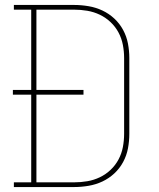

<svg xmlns="http://www.w3.org/2000/svg" viewBox="-20 -755 640 775"><path d="M36 0V-19H106V-373H32V-392H106V-716H36V-735H279Q308 -735 337.5 -730Q367 -725 393.5 -712.5Q420 -700 441.5 -680Q463 -660 477 -634Q491 -608 496.5 -579Q502 -550 502 -521V-215Q502 -185 496.5 -156Q491 -127 477 -101Q463 -75 441.5 -55Q420 -35 393.5 -22.5Q367 -10 337.5 -5Q308 0 279 0ZM279 -19Q306 -19 332.5 -23.5Q359 -28 383 -39.5Q407 -51 426.5 -69.5Q446 -88 458.5 -111.5Q471 -135 476 -161.5Q481 -188 481 -215V-521Q481 -547 476 -573.5Q471 -600 458.5 -623.5Q446 -647 426.5 -665.5Q407 -684 383 -695.5Q359 -707 332.5 -711.5Q306 -716 279 -716H127V-392H317V-373H127V-19Z"/></svg>

Font: Iosevka Curly Slab ThEx
Style: Regular
Weight: 100
Width: 7
Monospace: yes
Designer: Belleve Invis
Foundry: Belleve Invis
Version: Version 11.1.0; ttfautohint (v1.8.3)